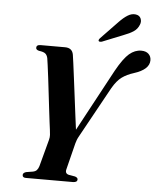

<svg xmlns="http://www.w3.org/2000/svg" viewBox="-60 -955 829 1006"><g transform="rotate(5 355.0 -452.0)"><path d="M384.5 -16Q384.5 0 361.5 0H114Q96 0 96 -14Q96 -25.5 112.5 -30.5L146.5 -36Q161 -38.5 168.2 -46.5Q175.5 -54.5 179.5 -68L217.5 -210Q221 -223 220.2 -235.8Q219.5 -248.5 217.5 -262Q216 -271.5 212.5 -300.2Q209 -329 204.2 -368.5Q199.5 -408 194.5 -450.8Q189.5 -493.5 184.8 -532.5Q180 -571.5 176.2 -599.2Q172.5 -627 171 -635Q167.5 -651 158 -658.8Q148.5 -666.5 124.5 -669.5Q108.5 -673.5 108.5 -684Q108.5 -700 129.5 -700H259Q297 -700 303 -664.5Q305 -654 309.2 -620.8Q313.5 -587.5 319.5 -541Q325.5 -494.5 331.8 -444.2Q338 -394 343.8 -349Q349.5 -304 353.5 -274.5L528.5 -599.5Q566 -667 595.5 -692Q625 -717 658.5 -717Q683.5 -717 697 -704Q710.5 -691 710.5 -671Q710.5 -622 629.5 -596.5Q594 -585.5 568 -566.8Q542 -548 518.5 -507L373.5 -244Q366 -231 362.5 -221.5Q359 -212 356.5 -203L321.5 -63.5Q315.5 -40 338 -35.5L370 -30Q384.5 -25 384.5 -16ZM527 -856.5Q550 -880.5 571.2 -893.5Q592.5 -906.5 613 -903.5Q633.5 -900.5 640 -884.5Q646.5 -868.5 639.5 -852Q630.5 -828.5 609.8 -815Q589 -801.5 561.5 -791.5L448.5 -746Q443.5 -744.5 438.5 -744.8Q433.5 -745 431.5 -748Q428.5 -754 438.5 -764.5Z"/></g></svg>

Font: Fraunces 72pt S000 SemiBold
Style: Italic
Weight: 600
Italic angle: -16°
Version: Version 1.000; ttfautohint (v1.8.3)